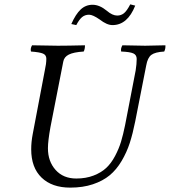

<svg xmlns="http://www.w3.org/2000/svg" viewBox="-20 -856 783 886"><path d="M124 -167Q124 -200.7 130.9 -236.8L187 -532.2Q193.8 -562 193.8 -585Q193.8 -602.1 178.7 -608.6Q163.6 -615.2 123 -618.2Q119.1 -631.8 127.9 -647Q215.8 -645 247.1 -645Q290 -645 372.1 -647Q372.1 -628.9 366.2 -618.2Q319.3 -615.2 297.6 -604.2Q275.9 -593.3 272 -571.8L212.9 -270Q201.2 -205.6 201.2 -171.9Q201.2 -111.3 236.6 -71.8Q272 -32.2 332 -32.2Q376.5 -32.2 411.9 -45.9Q447.3 -59.6 470.2 -81.1Q493.2 -102.5 511 -136.2Q528.8 -169.9 538.6 -202.4Q548.3 -234.9 557.1 -277.8L606 -530.8Q610.8 -561.5 610.8 -584Q610.8 -602.5 595.2 -609.6Q579.6 -616.7 539.1 -618.2Q536.1 -632.3 544.9 -647Q634.8 -645 649.9 -645Q681.6 -645 743.2 -647Q744.6 -631.8 737.8 -618.2Q695.8 -615.7 678.5 -602.8Q661.1 -589.8 654.8 -554.2L604 -295.9Q592.8 -239.7 578.9 -196.5Q564.9 -153.3 541.3 -113.3Q517.6 -73.2 486.1 -47.1Q454.6 -21 408.4 -5.6Q362.3 9.8 304.2 9.8Q219.7 9.8 171.9 -36.4Q124 -82.5 124 -167ZM521 -784.2Q538.6 -784.2 552 -794.9Q565.4 -805.7 581.1 -835.9Q583 -835.4 592.5 -833Q602.1 -830.6 604 -830.1Q568.4 -740.2 499 -740.2Q473.1 -740.2 439.9 -766.1Q408.2 -788.1 391.1 -788.1Q372.1 -788.1 358.6 -776.9Q345.2 -765.6 332 -740.2Q326.2 -741.7 309.1 -745.1Q329.1 -790.5 352.3 -812.3Q375.5 -834 407.2 -834Q439.5 -834 473.1 -806.2Q498.5 -784.2 521 -784.2Z"/></svg>

Font: Common Serif
Style: Italic
Weight: 400
Italic angle: -12°
Designer: Philipp H. Poll, Khaled Hosny
Foundry: Stefan Peev, Context Ltd.
Version: Version 1.026